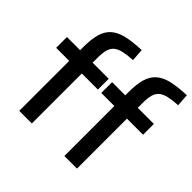

<svg xmlns="http://www.w3.org/2000/svg" viewBox="-197 -1010 1206 1206"><g transform="rotate(45 406.0 -407.0)"><path d="M131 -444H15V-540H132V-566Q132 -637 145 -683.5Q158 -730 189.5 -758Q221 -786 273.5 -798.5Q326 -811 405 -814L411 -731Q361 -728 328.5 -720.5Q296 -713 277 -697Q258 -681 250.5 -654Q243 -627 243 -584V-540H386V-444H243V0H131ZM532 -444H416V-540H533V-566Q533 -637 546 -683.5Q559 -730 590.5 -758Q622 -786 674.5 -798.5Q727 -811 806 -814L812 -731Q762 -728 729.5 -720.5Q697 -713 678 -697Q659 -681 651.5 -654Q644 -627 644 -584V-540H787V-444H644V0H532Z"/></g></svg>

Font: Encode Sans Normal
Style: Medium
Weight: 500
Designer: Pablo Impallari, Andres Torresi
Foundry: Pablo Impallari, Andres Torresi
Version: Version 1.000; ttfautohint (v1.00) -l 8 -r 50 -G 200 -x 14 -